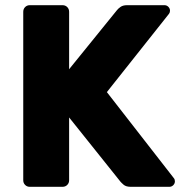

<svg xmlns="http://www.w3.org/2000/svg" viewBox="-20 -720 702 740"><path d="M94.8 0Q84.1 0 76.9 -7.2Q69.6 -14.5 69.6 -25.1V-674.5Q69.6 -685.5 76.9 -692.8Q84.1 -700 94.8 -700H220.9Q231.9 -700 239.1 -692.8Q246.4 -685.5 246.4 -674.5V-453.2L430.6 -680.6Q435.3 -686.8 444.6 -693.4Q453.9 -700 469.9 -700H614Q622.6 -700 628.9 -693.7Q635.2 -687.4 635.2 -678.8Q635.2 -672 631.5 -667L391.9 -365L650 -33.4Q654.1 -28.6 654.1 -21.2Q654.1 -12.6 647.8 -6.3Q641.5 0 632.9 0H484Q465.5 0 456.2 -8.2Q446.9 -16.4 444.1 -20L246.4 -267.3V-25.1Q246.4 -14.5 239.1 -7.2Q231.9 0 220.9 0Z"/></svg>

Font: Rubik Light
Style: Regular
Weight: 300
Designer: Hubert and Fischer
Foundry: Hubert and Fischer
Version: Version 2.300;gftools[0.9.30]